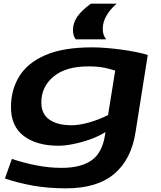

<svg xmlns="http://www.w3.org/2000/svg" viewBox="-20 -810 879 1050"><path d="M7 166 45 59Q107 80 177 94Q247 108 317 108Q422 108 480.5 67Q539 26 554 -70L557 -88Q519 -64 472 -47.5Q425 -31 379.5 -22Q334 -13 300 -13Q181 -13 110.5 -66Q40 -119 40 -224Q40 -318 85 -392Q130 -466 228 -508.5Q326 -551 484 -551Q520 -551 563 -547.5Q606 -544 649 -538Q692 -532 728.5 -524.5Q765 -517 788 -509L721 -86Q698 62 604.5 141Q511 220 341 220Q241 220 156.5 204.5Q72 189 7 166ZM610 -424Q586 -432 551 -439.5Q516 -447 463 -447Q340 -447 273 -391.5Q206 -336 206 -249Q206 -187 250 -156Q294 -125 372 -125Q414 -125 469.5 -141Q525 -157 571 -181ZM561 -595H394Q379 -615 379 -645Q379 -684 402.5 -718.5Q426 -753 477 -790H618Q582 -759 562 -724Q542 -689 542 -653Q542 -633 547 -619Q552 -605 561 -595Z"/></svg>

Font: Georama Extra Expanded SemiBold
Style: Italic
Weight: 600
Width: 8
Italic angle: -9°
Designer: Jean-Baptiste Levee
Foundry: Production Type
Version: Version 1.000